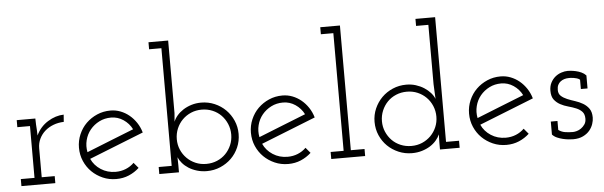

<svg xmlns="http://www.w3.org/2000/svg" viewBox="-48 -915 3425 1089"><g transform="rotate(-5 1664.0 -371.0)"><path d="M35 -40H113V-335H41V-375H147L148 -340Q149 -323 150 -309Q151 -295 151 -278Q174 -327 218.5 -354.5Q263 -382 309 -383L306 -342Q274 -341 246.5 -330.5Q219 -320 198.5 -302Q178 -284 166 -259Q154 -234 154 -205V-40H228V0H35Z M575 -343Q538 -343 507.5 -327.5Q477 -312 456 -286.5Q435 -261 426.5 -227.5Q418 -194 425 -159Q492 -186 559 -212.5Q626 -239 694 -266Q677 -300 645 -321.5Q613 -343 575 -343ZM747 -243Q669 -212 592 -181.5Q515 -151 437 -120Q454 -82 491 -58Q528 -34 575 -34Q606 -34 633 -45Q660 -56 680 -76Q687 -68 693 -60.5Q699 -53 706 -45Q680 -21 647 -7Q614 7 575 7Q534 7 498.5 -8.5Q463 -24 436.5 -50Q410 -76 394.5 -111.5Q379 -147 379 -188Q379 -228 394.5 -264Q410 -300 436.5 -326Q463 -352 498.5 -367.5Q534 -383 575 -383Q605 -383 632 -372.5Q659 -362 681.5 -343.5Q704 -325 721 -299.5Q738 -274 747 -243Z M820 -40H894V-710H824V-750H936V-337Q935 -325 934 -312.5Q933 -300 932 -288Q939 -306 953.5 -323Q968 -340 989 -353.5Q1010 -367 1036 -375Q1062 -383 1091 -383Q1132 -383 1168 -367.5Q1204 -352 1230.5 -325.5Q1257 -299 1272.5 -263.5Q1288 -228 1288 -188Q1288 -147 1272.5 -111.5Q1257 -76 1230.5 -50Q1204 -24 1168 -8.5Q1132 7 1091 7Q1061 7 1034.5 -1Q1008 -9 987.5 -22Q967 -35 952.5 -52Q938 -69 931 -86Q931 -75 931.5 -63.5Q932 -52 932 -40V0H820ZM1246 -188Q1246 -220 1234 -248.5Q1222 -277 1201.5 -298Q1181 -319 1152.5 -331Q1124 -343 1091 -343Q1058 -343 1030 -331Q1002 -319 981 -298Q960 -277 948 -248.5Q936 -220 936 -188Q936 -156 948 -128Q960 -100 981 -79Q1002 -58 1030 -46Q1058 -34 1091 -34Q1124 -34 1152.5 -46Q1181 -58 1201.5 -79Q1222 -100 1234 -128Q1246 -156 1246 -188Z M1554 -343Q1517 -343 1486.5 -327.5Q1456 -312 1435 -286.5Q1414 -261 1405.5 -227.5Q1397 -194 1404 -159Q1471 -186 1538 -212.5Q1605 -239 1673 -266Q1656 -300 1624 -321.5Q1592 -343 1554 -343ZM1726 -243Q1648 -212 1571 -181.5Q1494 -151 1416 -120Q1433 -82 1470 -58Q1507 -34 1554 -34Q1585 -34 1612 -45Q1639 -56 1659 -76Q1666 -68 1672 -60.5Q1678 -53 1685 -45Q1659 -21 1626 -7Q1593 7 1554 7Q1513 7 1477.5 -8.5Q1442 -24 1415.5 -50Q1389 -76 1373.5 -111.5Q1358 -147 1358 -188Q1358 -228 1373.5 -264Q1389 -300 1415.5 -326Q1442 -352 1477.5 -367.5Q1513 -383 1554 -383Q1584 -383 1611 -372.5Q1638 -362 1660.5 -343.5Q1683 -325 1700 -299.5Q1717 -274 1726 -243Z M1799 -40H1873V-710H1802V-750H1914V-40H1992V0H1799Z M2418 -40Q2418 -52 2418.5 -63.5Q2419 -75 2419 -86Q2412 -69 2397.5 -52Q2383 -35 2362.5 -22Q2342 -9 2315.5 -1Q2289 7 2259 7Q2218 7 2182 -8.5Q2146 -24 2119.5 -50Q2093 -76 2077.5 -111.5Q2062 -147 2062 -188Q2062 -228 2077.5 -263.5Q2093 -299 2119.5 -325.5Q2146 -352 2182 -367.5Q2218 -383 2259 -383Q2288 -383 2313.5 -375Q2339 -367 2360 -353.5Q2381 -340 2396 -323Q2411 -306 2418 -288Q2417 -309 2416 -330Q2415 -351 2414 -372V-710H2344V-750H2456V-40H2530V0H2418ZM2104 -188Q2104 -156 2116 -128Q2128 -100 2148.5 -79Q2169 -58 2197.5 -46Q2226 -34 2259 -34Q2292 -34 2320 -46Q2348 -58 2369 -79Q2390 -100 2402 -128Q2414 -156 2414 -188Q2414 -220 2402 -248.5Q2390 -277 2369 -298Q2348 -319 2320 -331Q2292 -343 2259 -343Q2226 -343 2197.5 -331Q2169 -319 2148.5 -298Q2128 -277 2116 -248.5Q2104 -220 2104 -188Z M2796 -343Q2759 -343 2728.5 -327.5Q2698 -312 2677 -286.5Q2656 -261 2647.5 -227.5Q2639 -194 2646 -159Q2713 -186 2780 -212.5Q2847 -239 2915 -266Q2898 -300 2866 -321.5Q2834 -343 2796 -343ZM2968 -243Q2890 -212 2813 -181.5Q2736 -151 2658 -120Q2675 -82 2712 -58Q2749 -34 2796 -34Q2827 -34 2854 -45Q2881 -56 2901 -76Q2908 -68 2914 -60.5Q2920 -53 2927 -45Q2901 -21 2868 -7Q2835 7 2796 7Q2755 7 2719.5 -8.5Q2684 -24 2657.5 -50Q2631 -76 2615.5 -111.5Q2600 -147 2600 -188Q2600 -228 2615.5 -264Q2631 -300 2657.5 -326Q2684 -352 2719.5 -367.5Q2755 -383 2796 -383Q2826 -383 2853 -372.5Q2880 -362 2902.5 -343.5Q2925 -325 2942 -299.5Q2959 -274 2968 -243Z M3096 -103V-52Q3114 -39 3135.5 -36Q3157 -33 3178 -33Q3187 -33 3200 -36.5Q3213 -40 3225 -48.5Q3237 -57 3246 -70Q3255 -83 3255 -102Q3255 -128 3242 -142Q3229 -156 3208.5 -164.5Q3188 -173 3164 -179.5Q3140 -186 3119.5 -197Q3099 -208 3085 -226Q3071 -244 3071 -277Q3071 -303 3081 -322.5Q3091 -342 3106.5 -355Q3122 -368 3141.5 -374.5Q3161 -381 3179 -381Q3183 -381 3195.5 -380Q3208 -379 3224 -375.5Q3240 -372 3255.5 -365Q3271 -358 3282 -346V-272H3244V-325Q3237 -331 3227 -334Q3217 -337 3207.5 -338.5Q3198 -340 3190.5 -340Q3183 -340 3180 -340Q3168 -340 3156 -336.5Q3144 -333 3134 -325.5Q3124 -318 3118.5 -306.5Q3113 -295 3113 -278Q3113 -256 3127 -243.5Q3141 -231 3161.5 -222.5Q3182 -214 3205.5 -206.5Q3229 -199 3249.5 -187Q3270 -175 3283.5 -156Q3297 -137 3297 -105Q3297 -88 3290.5 -68.5Q3284 -49 3270 -32Q3256 -15 3232.5 -3.5Q3209 8 3176 8Q3166 8 3150.5 6.5Q3135 5 3118 1Q3101 -3 3085 -10Q3069 -17 3058 -29V-103Z"/></g></svg>

Font: Josefin Slab
Style: Regular
Weight: 400
Designer: Santiago Orozco
Foundry: Typemade
Version: Version 1.000